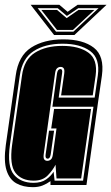

<svg xmlns="http://www.w3.org/2000/svg" viewBox="-30 -765 461 795"><path d="M411 -745 278 -620H194L97 -745H216L250 -716L291 -745ZM378 -731H294L247 -699L209 -731H126L202 -634H274ZM361 -724 272 -641H206L141 -724H206L246 -690L295 -724ZM106 10Q66 10 37.5 -6Q9 -22 -3 -60Q-15 -98 -6 -164L35 -452Q46 -534 99 -568Q152 -602 232 -602Q314 -602 358.5 -567.5Q403 -533 392 -452L376 -342L328 1H179V-15Q164 -4 146.5 3Q129 10 106 10ZM109 -8Q141 -8 161 -22Q181 -36 192 -54L196 -17H314L357 -323H187L206 -461Q209 -479 220 -479Q230 -479 227 -461L213 -361H362L375 -452Q385 -523 343.5 -553.5Q302 -584 229 -584Q157 -584 109.5 -553.5Q62 -523 52 -452L11 -164Q-1 -76 27.5 -42Q56 -8 109 -8ZM110 -17Q59 -17 34 -49.5Q9 -82 20 -164L61 -452Q70 -519 115 -547Q160 -575 228 -575Q297 -575 336 -547Q375 -519 366 -452L354 -370H223L236 -461Q238 -477 233.5 -482.5Q229 -488 221 -488Q213 -488 206.5 -482.5Q200 -477 198 -461L151 -126Q149 -110 153.5 -104.5Q158 -99 166 -99Q174 -99 180.5 -104.5Q187 -110 189 -126L204 -233H182L194 -314H347L306 -26H204L200 -83Q189 -61 168 -39Q147 -17 110 -17ZM168 -108Q156 -108 159 -126L173 -224H194L180 -126Q177 -108 168 -108Z"/></svg>

Font: Alumni Sans Collegiate One
Style: Italic
Weight: 400
Italic angle: -8°
Designer: Robert E. Leuschke
Foundry: Robert E. Leuschke
Version: Version 1.100